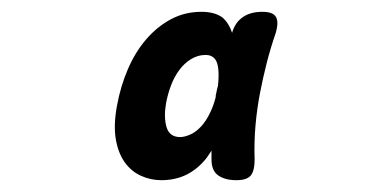

<svg xmlns="http://www.w3.org/2000/svg" viewBox="-20 -760 640 325"><path d="M253 -455Q235 -455 218.5 -462.5Q202 -470 191 -485.5Q180 -501 176 -524.5Q172 -548 178 -581Q184 -614 196.5 -643Q209 -672 227.5 -693.5Q246 -715 269.5 -727.5Q293 -740 321 -740Q344 -740 357 -730Q368 -720 373 -704V-705Q378 -722 391 -731Q404 -740 424 -740Q442 -740 447 -731.5Q452 -723 447 -705Q438 -679 431.5 -653.5Q425 -628 420 -602Q415 -576 412.5 -548Q410 -520 411 -490Q411 -471 404.5 -463Q398 -455 380 -455Q361 -455 349.5 -463Q338 -471 338 -490V-505L330 -493Q315 -474 296 -464.5Q277 -455 253 -455ZM285 -528Q292 -528 301.5 -532Q311 -536 320 -545.5Q329 -555 336 -570Q341 -580 345 -595Q345 -599 346 -602Q347 -608 349 -615Q350 -624 350 -633Q350 -644 348 -651.5Q346 -659 341 -663Q336 -667 328 -667Q315 -667 303.5 -660Q292 -653 283.5 -641.5Q275 -630 269.5 -615.5Q264 -601 261 -585Q257 -561 262 -544.5Q267 -528 285 -528Z"/></svg>

Font: Maple Mono NL ExtraBold
Style: Italic
Weight: 800
Italic angle: -10°
Monospace: yes
Designer: subframe7536
Version: Version 7.000